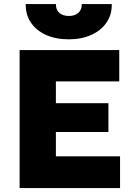

<svg xmlns="http://www.w3.org/2000/svg" viewBox="-20 -954 682 974"><path d="M79.5 0V-700H585V-541H263.5V-430.5H530V-284.5H263.5V-161H589V0ZM329.5 -754.5Q262.5 -754.5 213 -777Q163.5 -799.5 136.5 -839.8Q109.5 -880 110.5 -933.5H264Q262.5 -906.5 280 -889.8Q297.5 -873 329.5 -873Q361 -873 378.5 -889.8Q396 -906.5 394.5 -933.5H547Q548 -880 520.5 -839.8Q493 -799.5 443.2 -777Q393.5 -754.5 329.5 -754.5Z"/></svg>

Font: Geologica Roman ExtraBold
Style: Regular
Weight: 800
Designer: Sindre Bremnes, Frode Helland
Foundry: Monokrom Skriftforlag AS
Version: Version 1.010;gftools[0.9.28]